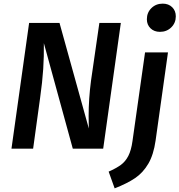

<svg xmlns="http://www.w3.org/2000/svg" viewBox="-20 -817 986 1055"><path d="M547 0H380L221 -580Q222 -508 217.5 -438Q213 -368 200 -276L162 0H43L140 -691H307L468 -111Q467 -135 467 -180Q467 -274 480 -373L526 -691H644ZM577 126Q618 108 643.5 89.5Q669 71 685 40Q701 9 708 -42L777 -529H903L835 -45Q824 33 795 82.5Q766 132 722.5 161.5Q679 191 610 218ZM787 -711Q787 -748 812 -772.5Q837 -797 874 -797Q906 -797 926 -777.5Q946 -758 946 -727Q946 -691 921 -666.5Q896 -642 859 -642Q827 -642 807 -661.5Q787 -681 787 -711Z"/></svg>

Font: FiraGO Medium
Style: Italic
Weight: 500
Italic angle: -8°
Designer: bBox Type GmbH
Foundry: bBox Type GmbH
Version: Version 1.001